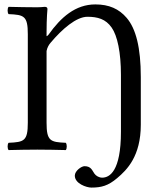

<svg xmlns="http://www.w3.org/2000/svg" viewBox="-20 -678 708 870"><path d="M182 -647C173 -646 161 -645 148 -645C98 -645 69 -646 19 -647C13 -641 13 -620 19 -614C89 -611 106 -606 106 -523V-122C106 -39 89 -34 19 -31C13 -25 13 -4 19 2C68 1 98 0 149 0C199 0 228 1 278 2C284 -4 284 -25 278 -31C208 -34 191 -39 191 -122V-447C194 -463 202 -476 209 -484C262 -547 326 -602 376 -602C422 -602 459 -592 486 -553C512 -516 528 -440 528 -339V-81C528 99 476 127 443 127C429 127 415 119 408 109C398 96 394 75 363 75C349 75 319 96 319 118C319 154 372 172 394 172C439 172 470 164 511 129C555 92 618 30 618 -113V-329C618 -462 596 -548 554 -597C519 -638 474 -658 412 -658C322 -658 256 -600 200 -521C200 -521 194 -514 191 -514V-532C191 -597 195 -637 195 -637C195 -644 191 -647 182 -647Z"/></svg>

Font: Libertinus Serif
Style: Regular
Weight: 400
Designer: Philipp H. Poll, Khaled Hosny
Foundry: Caleb Maclennan
Version: Version 7.050;RELEASE